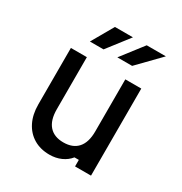

<svg xmlns="http://www.w3.org/2000/svg" viewBox="-194 -985 1089 1146"><g transform="rotate(30 350.0 -412.0)"><path d="M587 -600V0H477V-45H447Q424 -16 388 0Q352 16 309 16Q246 16 199.5 -12Q153 -40 127.5 -91Q102 -142 102 -211V-600H212V-241Q212 -166 246 -127.5Q280 -89 344 -89Q409 -89 443 -127.5Q477 -166 477 -241V-600ZM181 -690 267 -840H391L275 -690ZM370 -690 486 -840H618L472 -690Z"/></g></svg>

Font: Martian Mono
Style: Regular
Weight: 400
Monospace: yes
Designer: Roman Shamin
Foundry: Evil Martians
Version: Version 1.000; ttfautohint (v1.8.4.7-5d5b)